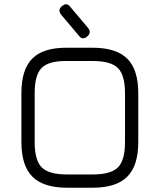

<svg xmlns="http://www.w3.org/2000/svg" viewBox="-20 -877 746 897"><path d="M388 -707Q365 -687 348 -711L266 -808Q248 -830 269 -848Q292 -868 309 -844L391 -747Q409 -725 388 -707ZM293 0Q183 0 131.5 -51.5Q80 -103 80 -213V-442Q80 -553 131.5 -604Q183 -655 293 -654H413Q523 -654 574.5 -603Q626 -552 626 -441V-213Q626 -103 574.5 -51.5Q523 0 413 0ZM142 -213Q142 -128 175 -95Q208 -62 293 -62H413Q498 -62 531 -95Q564 -128 564 -213V-441Q564 -526 531 -559Q498 -592 413 -592H292Q208 -593 175 -560Q142 -527 142 -442Z"/></svg>

Font: Jura Medium
Style: Regular
Weight: 500
Designer: Daniel Johnson, Alexei Vanyashin
Foundry: Daniel Johnson
Version: Version 5.103